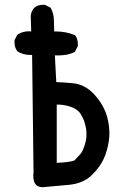

<svg xmlns="http://www.w3.org/2000/svg" viewBox="-20 -780 540 808"><path d="M159.2 7.8Q142.6 7.8 131.8 -2Q120.1 -13.7 120.1 -40Q120.1 -46.9 121.1 -55.7L115.2 -548.8Q111.3 -548.8 107.4 -548.8Q78.1 -548.8 53.7 -563.5Q41 -579.1 41 -601.6Q41 -604.5 41 -610.4L52.7 -633.8L55.7 -635.7Q76.2 -648.4 102.5 -648.4Q106.4 -648.4 111.3 -647.5L109.4 -712.9Q109.4 -712.9 109.4 -713.9Q111.3 -732.4 124 -747.1Q138.7 -759.8 160.2 -759.8Q163.1 -759.8 168.9 -759.8L192.4 -748L194.3 -745.1Q207 -721.7 207 -690.4Q207 -668 208 -647.5Q212.9 -647.5 217.8 -647.5Q255.9 -647.5 293.9 -632.8L295.9 -631.8Q307.6 -617.2 307.6 -594.7Q307.6 -591.8 307.6 -585.9L294.9 -561.5Q274.4 -551.8 257.3 -549.3Q240.2 -546.9 229 -546.9Q217.8 -546.9 210.9 -546.9L216.8 -434.6Q245.1 -433.6 287.1 -429.7Q337.9 -424.8 377 -382.3Q416 -339.8 430.7 -289.1Q440.4 -252.9 440.4 -219.2Q440.4 -185.5 429.7 -148.4Q419.9 -110.4 397.5 -79.1Q382.8 -58.6 366.2 -43Q331.1 -7.8 268.6 -2Q162.1 7.8 159.2 7.8ZM329.1 -282.2Q321.3 -299.8 312.5 -309.6Q298.8 -323.2 276.4 -331.1Q249 -339.8 224.6 -339.8Q221.7 -339.8 218.8 -339.8V-94.7Q270.5 -96.7 293 -104.5L318.4 -131.8Q327.1 -141.6 335.4 -166.5Q343.8 -191.4 343.8 -209.5Q343.8 -227.5 342.8 -234.9Q341.8 -242.2 340.8 -246.1Q339.8 -250 338.9 -253.9Q337.9 -257.8 336.9 -261.2Q335.9 -264.6 335 -268.1Q334 -271.5 332.5 -274.9Q331.1 -278.3 329.1 -282.2Z"/></svg>

Font: JasonHandwriting2
Style: SemiBold
Weight: 600
Version: Version 1.04.7